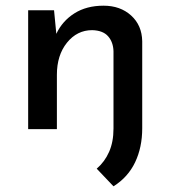

<svg xmlns="http://www.w3.org/2000/svg" viewBox="-20 -454 600 675"><path d="M480 -3Q480 64 455 116.5Q430 169 379 201L320 139Q348 115 363.5 80Q379 45 379 -2V-274Q378 -306 360 -326.5Q342 -347 304 -348Q251 -348 215.5 -304Q180 -260 180 -191V0H79V-418H170L178 -335Q199 -380 241.5 -407Q284 -434 344 -434Q403 -434 441 -399.5Q479 -365 480 -309Z"/></svg>

Font: Reem Kufi
Style: Regular
Weight: 400
Designer: Khaled Hosny
Version: Version 1.6